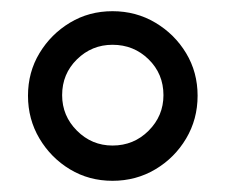

<svg xmlns="http://www.w3.org/2000/svg" viewBox="-20 -736 403 343"><path d="M333 -565Q333 -523 312.5 -488.5Q292 -454 257.5 -433.5Q223 -413 181 -413Q139 -413 105 -433.5Q71 -454 50.5 -488.5Q30 -523 30 -565Q30 -607 50.5 -641Q71 -675 105 -695.5Q139 -716 181 -716Q223 -716 257.5 -695.5Q292 -675 312.5 -641Q333 -607 333 -565ZM272 -566Q272 -604 245.5 -630Q219 -656 181 -656Q144 -656 117.5 -630Q91 -604 91 -566Q91 -529 117.5 -502.5Q144 -476 181 -476Q219 -476 245.5 -502.5Q272 -529 272 -566Z"/></svg>

Font: Stick
Style: Regular
Weight: 400
Designer: Fontworks Inc.
Foundry: Fontworks Inc.
Version: Version 1.100